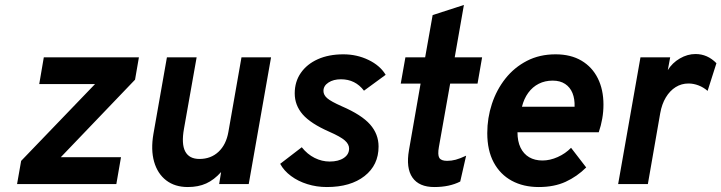

<svg xmlns="http://www.w3.org/2000/svg" viewBox="-20 -742 2908 774"><path d="M48.8 0 65.2 -93.4 363.2 -403.2H138.2L156.6 -511H540L524.4 -420.8L225.2 -108.4H467.8L449 0Z M737.1 12Q685 12 650 -14.9Q615 -41.8 601.2 -90.1Q587.5 -138.4 598.5 -202.2L652.9 -511H772.7L721.7 -223.2Q710.7 -162 726.6 -131.6Q742.5 -101.2 784.1 -101.2Q830 -101.2 860.9 -130.1Q891.8 -159 900.7 -210.2L953.5 -511H1072.7L982.7 0H863.5L871.3 -48.4Q843.2 -17 811.3 -2.5Q779.4 12 737.1 12Z M1297.7 12Q1256.3 12 1219 0.3Q1181.7 -11.3 1153.2 -32.5Q1124.6 -53.6 1109.5 -81.6L1196.5 -148.4Q1219.1 -120 1248.4 -105.4Q1277.7 -90.8 1308.9 -90.8Q1344.6 -90.8 1365.9 -105.2Q1387.3 -119.5 1387.3 -143.2Q1387.3 -160.6 1370.1 -175.8Q1352.9 -191 1307.3 -211Q1232.1 -244 1200.1 -280.9Q1168.1 -317.9 1168.1 -365.6Q1168.1 -412.7 1192.7 -448.1Q1217.3 -483.6 1261.3 -503.3Q1305.4 -523 1364.1 -523Q1418.7 -523 1465.5 -500.4Q1512.2 -477.9 1534.7 -440.4L1447.3 -376.4Q1412.4 -422.4 1354.5 -422.4Q1324 -422.4 1304 -409.2Q1283.9 -396.1 1283.9 -375.4Q1283.9 -359.2 1299 -346.1Q1314 -333 1358.3 -313.4Q1437.5 -279.2 1471.8 -240.4Q1506.1 -201.6 1506.1 -151.2Q1506.1 -76.6 1449.6 -32.3Q1393.1 12 1297.7 12Z M1730.7 12Q1669.3 12 1642.7 -26.2Q1616 -64.5 1628.7 -137L1675.5 -405H1595.5L1614.3 -511H1693.9L1724.1 -681.2L1850.1 -722L1813.1 -511H1923.5L1905.1 -405H1794.7L1749.3 -149.4Q1743.7 -117.9 1750.9 -105.8Q1758.1 -93.6 1782.3 -93.6Q1800.3 -93.6 1817.2 -98.2Q1834.2 -102.7 1859.1 -114.4L1835.3 -10.2Q1792.1 12 1730.7 12Z M2152.1 12Q2089.7 12 2043 -13.4Q1996.4 -38.7 1970.3 -87.2Q1944.3 -135.7 1944.3 -205.4Q1944.3 -266.4 1963 -323.2Q1981.7 -380 2017.3 -425.1Q2053 -470.2 2104 -496.6Q2155 -523 2219.7 -523Q2281 -523 2324.2 -497.4Q2367.3 -471.8 2390 -426.2Q2412.7 -380.6 2412.7 -320.4Q2412.7 -291.6 2407.8 -263.8Q2403 -235.9 2393.7 -208.8H2066.1Q2066.1 -172.2 2078.4 -146.8Q2090.7 -121.5 2113.2 -108.2Q2135.8 -95 2166.9 -95Q2197 -95 2228.2 -108.9Q2259.4 -122.8 2282.1 -146.2L2343.1 -67Q2306.5 -30.5 2260.2 -9.2Q2214 12 2152.1 12ZM2084.1 -311.6H2296.3Q2297.4 -343 2287.9 -366.6Q2278.3 -390.3 2258.2 -403.6Q2238.1 -417 2208.1 -417Q2176.8 -417 2151.8 -404.3Q2126.8 -391.6 2109.5 -367.9Q2092.2 -344.2 2084.1 -311.6Z M2471.9 0 2561.9 -511H2681.7L2672.1 -459.4Q2690.1 -488.6 2720.7 -506.4Q2751.3 -524.2 2783.7 -524.2Q2832 -524.2 2868.1 -487.2L2832.5 -375.6Q2816.4 -389.8 2796.2 -397.6Q2776 -405.4 2755.5 -405.4Q2727.1 -405.4 2703.7 -390.8Q2680.3 -376.1 2664.2 -349.3Q2648 -322.5 2641.5 -285.6L2591.7 0Z"/></svg>

Font: Overpass
Style: Italic
Weight: 400
Italic angle: -10°
Designer: Delve Withrington, Dave Bailey, Thomas Jockin
Foundry: Delve Fonts LLC
Version: Version 4.000